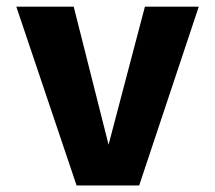

<svg xmlns="http://www.w3.org/2000/svg" viewBox="-20 -565 655 585"><path d="M585.6 -544.6 404.1 0H213.3L29.7 -544.6H204.6L310.8 -124.1L421.5 -544.6Z"/></svg>

Font: Fira Code
Style: Bold
Weight: 700
Monospace: yes
Designer: Carrois Corporate, Edenspiekermann AG, Nikita Prokopov
Foundry: Carrois Corporate, Edenspiekermann AG, Nikita Prokopov
Version: Version 6.000; ttfautohint (v1.8.2) -l 8 -r 50 -G 200 -x 14 